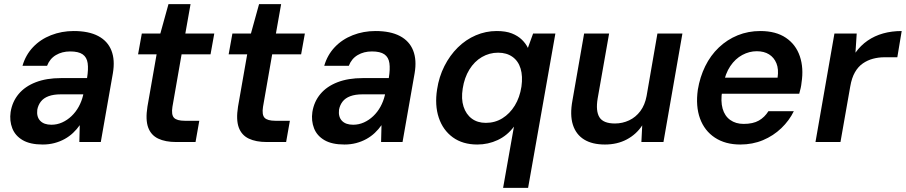

<svg xmlns="http://www.w3.org/2000/svg" viewBox="-20 -682 4350 922"><path d="M185 12Q125 12 89 -9Q53 -30 39 -66Q25 -102 31 -144Q39 -194 69.5 -230.5Q100 -267 151.5 -287Q203 -307 273 -307H398Q405 -350 401 -378.5Q397 -407 377 -421Q357 -435 317 -435Q278 -435 248.5 -417.5Q219 -400 206 -366H88Q103 -418 138.5 -455.5Q174 -493 225 -513Q276 -533 334 -533Q406 -533 451.5 -509Q497 -485 515 -439.5Q533 -394 522 -330L464 0H361L363 -81Q349 -61 331 -44Q313 -27 290.5 -14.5Q268 -2 241.5 5Q215 12 185 12ZM227 -83Q254 -83 278.5 -94Q303 -105 323.5 -124.5Q344 -144 358 -169.5Q372 -195 379 -224L380 -229H272Q237 -229 213 -220Q189 -211 176 -194Q163 -177 159 -155Q155 -121 173 -102Q191 -83 227 -83Z M826 0Q774 0 739.5 -16.5Q705 -33 691.5 -70Q678 -107 688 -170L732 -421H643L661 -521H750L789 -662H895L870 -521H1009L991 -421H852L808 -169Q802 -131 815.5 -116.5Q829 -102 868 -102H937L919 0Z M1261 0Q1209 0 1174.5 -16.5Q1140 -33 1126.5 -70Q1113 -107 1123 -170L1167 -421H1078L1096 -521H1185L1224 -662H1330L1305 -521H1444L1426 -421H1287L1243 -169Q1237 -131 1250.5 -116.5Q1264 -102 1303 -102H1372L1354 0Z M1634 12Q1574 12 1538 -9Q1502 -30 1488 -66Q1474 -102 1480 -144Q1488 -194 1518.5 -230.5Q1549 -267 1600.5 -287Q1652 -307 1722 -307H1847Q1854 -350 1850 -378.5Q1846 -407 1826 -421Q1806 -435 1766 -435Q1727 -435 1697.5 -417.5Q1668 -400 1655 -366H1537Q1552 -418 1587.5 -455.5Q1623 -493 1674 -513Q1725 -533 1783 -533Q1855 -533 1900.5 -509Q1946 -485 1964 -439.5Q1982 -394 1971 -330L1913 0H1810L1812 -81Q1798 -61 1780 -44Q1762 -27 1739.5 -14.5Q1717 -2 1690.5 5Q1664 12 1634 12ZM1676 -83Q1703 -83 1727.5 -94Q1752 -105 1772.5 -124.5Q1793 -144 1807 -169.5Q1821 -195 1828 -224L1829 -229H1721Q1686 -229 1662 -220Q1638 -211 1625 -194Q1612 -177 1608 -155Q1604 -121 1622 -102Q1640 -83 1676 -83Z M2396 220 2448 -74Q2416 -31 2370 -9.5Q2324 12 2272 12Q2202 12 2154.5 -22.5Q2107 -57 2087 -117Q2067 -177 2079 -253Q2088 -313 2114 -364.5Q2140 -416 2178.5 -454Q2217 -492 2265 -512.5Q2313 -533 2365 -533Q2409 -533 2438 -521.5Q2467 -510 2486 -491.5Q2505 -473 2515 -452L2540 -521H2647L2516 220ZM2313 -92Q2357 -92 2392.5 -114Q2428 -136 2452 -175Q2476 -214 2484 -266Q2491 -316 2480 -352.5Q2469 -389 2441 -409Q2413 -429 2372 -429Q2330 -429 2294 -408Q2258 -387 2234 -348Q2210 -309 2202 -257Q2194 -207 2206 -170Q2218 -133 2245.5 -112.5Q2273 -92 2313 -92Z M2885 12Q2824 12 2785 -12Q2746 -36 2731 -83Q2716 -130 2729 -200L2785 -521H2905L2850 -209Q2840 -149 2858.5 -119Q2877 -89 2933 -89Q2969 -89 3001 -104Q3033 -119 3055 -148.5Q3077 -178 3085 -221L3137 -521H3257L3166 0H3060L3064 -80Q3036 -37 2990 -12.5Q2944 12 2885 12Z M3535 12Q3463 12 3413 -21Q3363 -54 3341.5 -113Q3320 -172 3331 -251Q3341 -312 3366.5 -364Q3392 -416 3432 -454Q3472 -492 3522.5 -512.5Q3573 -533 3631 -533Q3706 -533 3754 -500.5Q3802 -468 3821 -411.5Q3840 -355 3829 -285Q3828 -273 3825 -259.5Q3822 -246 3818 -232H3414L3428 -309H3714Q3720 -350 3708.5 -378Q3697 -406 3673 -421Q3649 -436 3614 -436Q3578 -436 3544.5 -418Q3511 -400 3487 -364.5Q3463 -329 3453 -275L3448 -246Q3440 -196 3450 -160.5Q3460 -125 3486.5 -106Q3513 -87 3551 -87Q3596 -87 3624 -103Q3652 -119 3670 -148H3792Q3770 -103 3732 -66.5Q3694 -30 3644 -9Q3594 12 3535 12Z M3896 0 3987 -521H4094L4088 -429Q4113 -464 4146.5 -487Q4180 -510 4221 -521.5Q4262 -533 4310 -533L4289 -407H4227Q4199 -407 4172.5 -400Q4146 -393 4123.5 -377.5Q4101 -362 4085.5 -335Q4070 -308 4063 -267L4016 0Z"/></svg>

Font: DM Sans 10pt SemiBold
Style: Italic
Weight: 600
Italic angle: -10°
Version: Version 4.004;gftools[0.9.30]